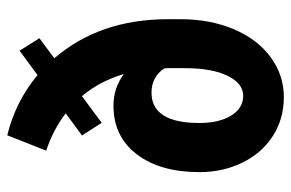

<svg xmlns="http://www.w3.org/2000/svg" viewBox="-160 -652 821 542"><g transform="rotate(-90 251.0 -380.5)"><path d="M261.2 -363.8Q175.3 -363.8 175.3 -228.5Q175.3 -173.8 196 -139.4Q216.8 -105 252 -105Q287.1 -105 308.6 -149.2Q330.1 -193.4 330.1 -270V-318.4L329.6 -327.6Q305.2 -363.8 261.2 -363.8ZM468.3 -317.4V-282.2Q468.3 -198.2 439.9 -131.3Q411.6 -64.5 360.8 -27.3Q310.1 9.8 248.5 9.8Q187 9.8 138.7 -21.2Q90.3 -52.2 63.5 -107.2Q36.6 -162.1 36.6 -228.5Q36.6 -339.4 86.9 -405.3Q137.2 -471.2 224.1 -471.2Q273.9 -471.2 313.5 -441.9Q292.5 -511.7 251 -560.1L175.8 -504.4L140.1 -560.1L202.6 -606Q156.2 -641.6 97.2 -661.1L140.6 -771Q237.3 -747.1 310.5 -685.5L379.4 -736.3L414.6 -680.2L357.9 -638.2Q468.3 -510.3 468.3 -317.4Z"/></g></svg>

Font: RobotoCondensed-Bold
Style: Bold
Weight: 700
Designer: Google
Version: Version 2.001240; 2014